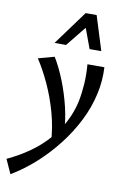

<svg xmlns="http://www.w3.org/2000/svg" viewBox="-160 -768 713 1116"><g transform="rotate(10 196.5 -210.0)"><path d="M-16 289 -54 205Q17 172 77 129.5Q137 87 182 35.5Q227 -16 257.5 -74.5Q288 -133 302 -198Q312 -249 315.5 -304Q319 -359 314 -418H414Q416 -379 413 -339.5Q410 -300 401 -260Q383 -178 343.5 -99Q304 -20 248 52Q192 124 125 184.5Q58 245 -16 289ZM185 72Q180 -20 156 -106.5Q132 -193 97 -268.5Q62 -344 24 -402L119 -428Q153 -372 181.5 -300Q210 -228 228.5 -151Q247 -74 249 1ZM104 -507 252 -709H317L289 -652L172 -507ZM311 -507 258 -650 252 -709H317L380 -507Z"/></g></svg>

Font: Ysabeau SemiBold
Style: Italic
Weight: 600
Italic angle: -12°
Designer: Christian Thalmann (Catharsis Fonts)
Version: Version 2.002